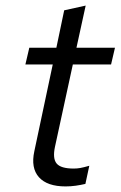

<svg xmlns="http://www.w3.org/2000/svg" viewBox="-20 -659 432 688"><path d="M103 -117 169 -428H71L85 -488H182L210 -622L287 -639L254 -488H392L378 -428H241L177 -133Q168 -91 183 -73Q198 -55 244 -55Q256 -55 267.5 -57Q279 -59 300 -65L286 0Q269 4 251 6.5Q233 9 215 9Q149 9 119.5 -24Q90 -57 103 -117Z"/></svg>

Font: Red Hat Text
Style: Italic
Weight: 400
Italic angle: -12°
Designer: Pentagram / MCKL
Foundry: Pentagram / MCKL
Version: Version 1.005; Red Hat Text Italic